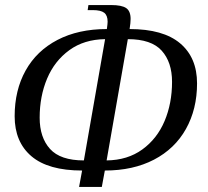

<svg xmlns="http://www.w3.org/2000/svg" viewBox="-20 -710 823 760"><path d="M305 -35Q171 -35 104.5 -91.5Q38 -148 38 -250Q38 -353 81.5 -431Q125 -509 207.5 -552Q290 -595 403 -595Q406 -616 406 -624Q406 -649 392.5 -659.5Q379 -670 347 -670H327L330 -690H420Q462 -690 479.5 -678Q497 -666 497 -635Q497 -620 493 -595Q626 -595 693 -538.5Q760 -482 760 -380Q760 -278 716 -199.5Q672 -121 589.5 -78Q507 -35 395 -35L383 30H293ZM396 -555Q313 -554 254.5 -511.5Q196 -469 166.5 -399Q137 -329 137 -244Q137 -166 178 -120.5Q219 -75 312 -75ZM661 -386Q661 -464 620 -509.5Q579 -555 486 -555L402 -75Q485 -76 543.5 -118.5Q602 -161 631.5 -231Q661 -301 661 -386Z"/></svg>

Font: Philosopher
Style: Italic
Weight: 400
Italic angle: -10°
Designer: Jovanny Lemonad
Foundry: Jovanny Lemonad
Version: Version 2.000